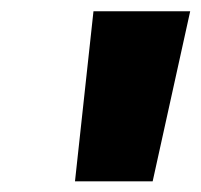

<svg xmlns="http://www.w3.org/2000/svg" viewBox="-20 -748 367 350"><path d="M116.7 -417.5 150.4 -727.5H326.7L258.3 -417.5Z"/></svg>

Font: Inter 24pt Black
Style: Italic
Weight: 900
Italic angle: -9.3988°
Designer: Rasmus Andersson
Foundry: rsms
Version: Version 4.001;git-66647c0bb